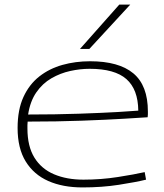

<svg xmlns="http://www.w3.org/2000/svg" viewBox="-20 -810 717 840"><path d="M341 10Q255 10 191.5 -18Q128 -46 92.5 -103.5Q57 -161 57 -250Q57 -330 82.5 -385.5Q108 -441 152 -475.5Q196 -510 253 -526Q310 -542 374 -542Q500 -542 563.5 -489Q627 -436 627 -322Q627 -317 627 -310Q627 -303 626 -297Q597 -295 522 -290.5Q447 -286 338.5 -282Q230 -278 101 -278Q100 -270 100 -262.5Q100 -255 100 -248Q100 -170 130.5 -120.5Q161 -71 216.5 -47.5Q272 -24 345 -24Q422 -24 495.5 -35.5Q569 -47 613 -57L619 -24Q574 -13 500 -1.5Q426 10 341 10ZM103 -309Q223 -309 325 -312.5Q427 -316 496 -320Q565 -324 585 -326Q584 -419 533 -464Q482 -509 372 -509Q331 -509 287.5 -499.5Q244 -490 205 -467.5Q166 -445 139 -406Q112 -367 103 -309ZM330 -596 502 -790H550L371 -596Z"/></svg>

Font: Georama Extended ExtraLight
Style: Regular
Weight: 200
Width: 7
Designer: Jean-Baptiste Levee
Foundry: Production Type
Version: Version 1.000